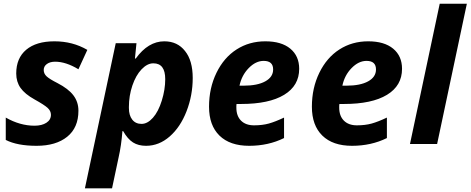

<svg xmlns="http://www.w3.org/2000/svg" viewBox="-20 -780 2549 1040"><path d="M278.8 -445.8Q251 -445.8 233.9 -433.3Q216.8 -420.9 216.8 -400.9Q216.8 -380.9 232.7 -366.2Q248.5 -351.6 291 -330.1Q350.6 -299.3 377.7 -263.4Q404.8 -227.5 404.8 -180.2Q404.8 -88.4 344 -39.3Q283.2 9.8 178.2 9.8Q73.2 9.8 11.2 -22V-143.1Q88.4 -99.1 167 -99.1Q206.5 -99.1 231.2 -115Q255.9 -130.9 255.9 -158.2Q255.9 -179.2 238 -195.6Q220.2 -211.9 167.5 -241.2Q114.7 -270.5 91.3 -303.7Q67.9 -336.9 67.9 -381.8Q67.9 -465.3 122.1 -510.7Q176.3 -556.2 274.9 -556.2Q373.5 -556.2 453.1 -509.8L404.8 -404.8Q336.9 -445.8 278.8 -445.8Z M870.1 -556.2Q941.4 -556.2 982.4 -503.4Q1023.9 -451.7 1023.9 -357.7Q1023.9 -263.7 990.5 -177.5Q957 -91.3 899.2 -40.8Q841.3 9.8 771 9.8Q729.5 9.8 700.4 -8.5Q671.4 -26.9 647 -69.8H643.1Q637.2 8.8 622.1 74.2L586.9 240.2H439.9L606.9 -545.9H719.2L710.9 -462.9H715.3Q782.7 -556.2 870.1 -556.2ZM810.1 -437Q777.8 -437 746.8 -404.5Q715.8 -372.1 697 -316.7Q678.2 -261.2 678.2 -200.7Q678.2 -197.8 678.2 -194.8Q678.2 -155.3 696.3 -132.1Q714.4 -108.9 746.6 -108.9Q778.8 -108.9 808.3 -142.1Q837.9 -175.3 856.4 -235.1Q875 -294.9 875 -351.1Q875 -437 811 -437Q810.5 -437 810.1 -437Z M1518.6 -32.2Q1433.6 9.8 1329.6 9.8Q1225.6 9.8 1168.9 -45.4Q1112.3 -100.6 1112.3 -201.9Q1112.3 -303.2 1152.6 -385.7Q1192.9 -468.3 1261.5 -512.2Q1330.1 -556.2 1417.2 -556.2Q1504.4 -556.2 1552.5 -516.4Q1600.6 -476.6 1600.6 -407.2Q1600.6 -315.9 1519 -266.4Q1437.5 -216.8 1286.1 -216.8H1261.2L1260.3 -206.5V-196.8Q1260.3 -151.9 1285.6 -126.5Q1311 -101.1 1356 -101.1Q1400.9 -101.1 1436 -110.8Q1471.2 -120.6 1518.6 -143.1ZM1299.3 -315.9Q1374.5 -315.9 1417 -339.4Q1459.5 -362.8 1459.5 -403.8Q1459.5 -450.2 1408.2 -450.2Q1365.2 -450.2 1327.1 -411.1Q1289.1 -372.1 1277.3 -315.9Z M2075.7 -32.2Q1990.7 9.8 1886.7 9.8Q1782.7 9.8 1726.1 -45.4Q1669.4 -100.6 1669.4 -201.9Q1669.4 -303.2 1709.7 -385.7Q1750 -468.3 1818.6 -512.2Q1887.2 -556.2 1974.4 -556.2Q2061.5 -556.2 2109.6 -516.4Q2157.7 -476.6 2157.7 -407.2Q2157.7 -315.9 2076.2 -266.4Q1994.6 -216.8 1843.3 -216.8H1818.4L1817.4 -206.5V-196.8Q1817.4 -151.9 1842.8 -126.5Q1868.2 -101.1 1913.1 -101.1Q1958 -101.1 1993.2 -110.8Q2028.3 -120.6 2075.7 -143.1ZM1856.4 -315.9Q1931.6 -315.9 1974.1 -339.4Q2016.6 -362.8 2016.6 -403.8Q2016.6 -450.2 1965.3 -450.2Q1922.4 -450.2 1884.3 -411.1Q1846.2 -372.1 1834.5 -315.9Z M2200.7 0 2361.8 -759.8H2508.8L2347.7 0Z"/></svg>

Font: Open Sans Hebrew
Style: Bold Italic
Weight: 700
Italic angle: -12°
Foundry: Ascender Corporation, Yanek Iontef
Version: Version 2.001;PS 002.001;hotconv 1.0.70;makeotf.lib2.5.58329